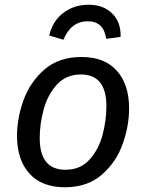

<svg xmlns="http://www.w3.org/2000/svg" viewBox="-20 -780 618 812"><path d="M52 -206Q52 -280 79.5 -356.5Q107 -433 168 -486Q229 -539 325 -539Q422 -539 474 -481Q526 -423 526 -321Q526 -248 499 -171.5Q472 -95 411 -41.5Q350 12 254 12Q157 12 104.5 -46Q52 -104 52 -206ZM430 -331Q430 -465 322 -465Q259 -465 220 -421.5Q181 -378 164.5 -316.5Q148 -255 148 -196Q148 -62 257 -62Q320 -62 359 -105.5Q398 -149 414 -210.5Q430 -272 430 -331ZM188 -630Q203 -692 248.5 -726Q294 -760 355 -760Q417 -760 454.5 -723Q492 -686 490 -624L429 -616Q419 -690 351 -690Q281 -690 248 -612Z"/></svg>

Font: FiraGO
Style: Italic
Weight: 400
Italic angle: -8°
Designer: bBox Type GmbH
Foundry: bBox Type GmbH
Version: Version 1.001